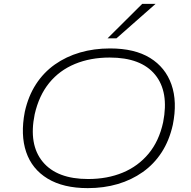

<svg xmlns="http://www.w3.org/2000/svg" viewBox="-20 -963 985 991"><path d="M433 8Q307 8 226 -41Q145 -90 115 -178.5Q85 -267 108 -386Q126 -467 165.5 -528Q205 -589 263 -630Q321 -671 393 -692Q465 -713 548 -713Q675 -713 754.5 -664Q834 -615 865 -526.5Q896 -438 872 -319Q854 -238 814.5 -177Q775 -116 717 -75Q659 -34 587.5 -13Q516 8 433 8ZM435 -39Q534 -39 613.5 -72Q693 -105 747 -170Q801 -235 822 -332Q853 -489 780.5 -577.5Q708 -666 546 -666Q447 -666 367 -633Q287 -600 234 -535Q181 -470 159 -373Q127 -217 200.5 -128Q274 -39 435 -39ZM535 -765 714 -943H783L581 -765Z"/></svg>

Font: Nunito Sans 10pt Expanded ExtraLight
Style: Italic
Weight: 250
Width: 7
Italic angle: -9°
Designer: Vernon Adams
Foundry: Vernon Adams
Version: Version 3.101;gftools[0.9.27]